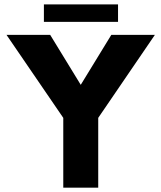

<svg xmlns="http://www.w3.org/2000/svg" viewBox="-20 -860 740 880"><path d="M689.9 -700.2 430.2 -319.8V0H270V-319.8L9.8 -700.2H210L350.1 -471.2L490.2 -700.2ZM181.2 -759.8V-839.8H521V-759.8Z"/></svg>

Font: Gully
Style: Bold
Weight: 700
Designer: jaikishan Patel
Foundry: MagicType
Version: Version 1.000;Glyphs 3.2 (3242)